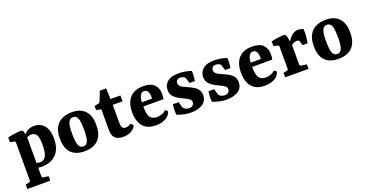

<svg xmlns="http://www.w3.org/2000/svg" viewBox="-33 -1216 3953 2064"><g transform="rotate(-20 1944.0 -183.5)"><path d="M21 180V129L61 121Q77 118 77 101V-327Q77 -345 62 -348L17 -357V-411Q53 -420 96.5 -426Q140 -432 176 -432L195 -416L209 -349V101Q209 119 226 121L283 129V180ZM251 8Q236 8 218.5 6Q201 4 183 -1L189 -66Q201 -52 217.5 -47.5Q234 -43 251 -43Q290 -43 313.5 -79Q337 -115 337 -212Q338 -289 319.5 -322.5Q301 -356 262 -356Q239 -356 220 -348Q201 -340 193 -331L182 -354Q205 -389 238.5 -411Q272 -433 321 -433Q365 -433 400 -411.5Q435 -390 455.5 -345.5Q476 -301 476 -232Q476 -114 415 -53Q354 8 251 8Z M812 -206Q812 -269 806 -307Q800 -345 784.5 -361.5Q769 -378 742 -378Q709 -378 692.5 -343Q676 -308 676 -217Q676 -154 682.5 -116Q689 -78 704 -61Q719 -44 746 -44Q779 -44 795.5 -79.5Q812 -115 812 -206ZM534 -207Q534 -290 562.5 -339.5Q591 -389 640 -411Q689 -433 750 -433Q814 -433 859 -409.5Q904 -386 928.5 -338Q953 -290 953 -216Q953 -132 925 -82.5Q897 -33 848.5 -11.5Q800 10 738 10Q675 10 629 -13.5Q583 -37 558.5 -85Q534 -133 534 -207Z M1061 -354 1005 -364V-412L1051 -421Q1061 -423 1065 -427.5Q1069 -432 1073 -441L1114 -547H1187L1191 -423H1305V-356H1193V-151Q1193 -110 1205 -94.5Q1217 -79 1242 -79Q1256 -79 1273 -84Q1290 -89 1304 -101L1329 -73Q1311 -33 1272 -13.5Q1233 6 1183 6Q1145 6 1117.5 -5.5Q1090 -17 1075.5 -45Q1061 -73 1061 -122Z M1361 -208Q1361 -318 1414.5 -375.5Q1468 -433 1567 -433Q1654 -433 1693 -392Q1732 -351 1732 -288Q1732 -273 1730.5 -257Q1729 -241 1726 -227H1451V-275H1612Q1613 -280 1613 -284Q1613 -288 1613 -294Q1613 -332 1600 -356Q1587 -380 1558 -380Q1529 -380 1512 -348.5Q1495 -317 1495 -231Q1495 -175 1504 -139.5Q1513 -104 1535.5 -87Q1558 -70 1596 -70Q1626 -70 1654 -80Q1682 -90 1701 -111L1729 -90Q1715 -41 1668.5 -15.5Q1622 10 1556 10Q1489 10 1446 -16.5Q1403 -43 1382 -92Q1361 -141 1361 -208Z M1800 -22Q1796 -51 1797 -82Q1798 -113 1802 -141H1868L1883 -87Q1888 -67 1900 -58Q1908 -53 1922 -47Q1936 -41 1955 -41Q1982 -41 1996.5 -56Q2011 -71 2011 -91Q2011 -111 1996 -124Q1981 -137 1956 -149Q1931 -161 1900 -176Q1856 -199 1828.5 -227Q1801 -255 1801 -303Q1801 -360 1843 -396.5Q1885 -433 1973 -433Q2009 -433 2048.5 -426Q2088 -419 2116 -408Q2118 -382 2116.5 -352Q2115 -322 2110 -295H2049L2033 -346Q2030 -357 2026.5 -362.5Q2023 -368 2015 -372Q2005 -378 1994.5 -381Q1984 -384 1973 -384Q1951 -384 1937 -371.5Q1923 -359 1923 -337Q1923 -318 1935 -305Q1947 -292 1966.5 -282Q1986 -272 2009 -262Q2044 -247 2074.5 -229.5Q2105 -212 2123.5 -186.5Q2142 -161 2142 -121Q2142 -56 2090 -23Q2038 10 1959 10Q1913 10 1872 0Q1831 -10 1800 -22Z M2207 -22Q2203 -51 2204 -82Q2205 -113 2209 -141H2275L2290 -87Q2295 -67 2307 -58Q2315 -53 2329 -47Q2343 -41 2362 -41Q2389 -41 2403.5 -56Q2418 -71 2418 -91Q2418 -111 2403 -124Q2388 -137 2363 -149Q2338 -161 2307 -176Q2263 -199 2235.5 -227Q2208 -255 2208 -303Q2208 -360 2250 -396.5Q2292 -433 2380 -433Q2416 -433 2455.5 -426Q2495 -419 2523 -408Q2525 -382 2523.5 -352Q2522 -322 2517 -295H2456L2440 -346Q2437 -357 2433.5 -362.5Q2430 -368 2422 -372Q2412 -378 2401.5 -381Q2391 -384 2380 -384Q2358 -384 2344 -371.5Q2330 -359 2330 -337Q2330 -318 2342 -305Q2354 -292 2373.5 -282Q2393 -272 2416 -262Q2451 -247 2481.5 -229.5Q2512 -212 2530.5 -186.5Q2549 -161 2549 -121Q2549 -56 2497 -23Q2445 10 2366 10Q2320 10 2279 0Q2238 -10 2207 -22Z M2606 -208Q2606 -318 2659.5 -375.5Q2713 -433 2812 -433Q2899 -433 2938 -392Q2977 -351 2977 -288Q2977 -273 2975.5 -257Q2974 -241 2971 -227H2696V-275H2857Q2858 -280 2858 -284Q2858 -288 2858 -294Q2858 -332 2845 -356Q2832 -380 2803 -380Q2774 -380 2757 -348.5Q2740 -317 2740 -231Q2740 -175 2749 -139.5Q2758 -104 2780.5 -87Q2803 -70 2841 -70Q2871 -70 2899 -80Q2927 -90 2946 -111L2974 -90Q2960 -41 2913.5 -15.5Q2867 10 2801 10Q2734 10 2691 -16.5Q2648 -43 2627 -92Q2606 -141 2606 -208Z M3195 -303Q3213 -343 3235.5 -372.5Q3258 -402 3284.5 -418Q3311 -434 3340 -434Q3352 -434 3370 -430.5Q3388 -427 3398 -422Q3402 -391 3399 -347Q3396 -303 3387 -262H3330L3317 -304Q3313 -318 3306.5 -322Q3300 -326 3287 -326Q3271 -326 3249 -317Q3227 -308 3207 -285ZM3224 -305V-80Q3224 -62 3242 -59L3303 -52V0H3036V-52L3075 -59Q3092 -62 3092 -80V-328Q3092 -346 3076 -349L3032 -358V-412Q3067 -422 3107.5 -427Q3148 -432 3182 -433L3203 -417Z M3717 -206Q3717 -269 3711 -307Q3705 -345 3689.5 -361.5Q3674 -378 3647 -378Q3614 -378 3597.5 -343Q3581 -308 3581 -217Q3581 -154 3587.5 -116Q3594 -78 3609 -61Q3624 -44 3651 -44Q3684 -44 3700.5 -79.5Q3717 -115 3717 -206ZM3439 -207Q3439 -290 3467.5 -339.5Q3496 -389 3545 -411Q3594 -433 3655 -433Q3719 -433 3764 -409.5Q3809 -386 3833.5 -338Q3858 -290 3858 -216Q3858 -132 3830 -82.5Q3802 -33 3753.5 -11.5Q3705 10 3643 10Q3580 10 3534 -13.5Q3488 -37 3463.5 -85Q3439 -133 3439 -207Z"/></g></svg>

Font: Yrsa
Style: Bold
Weight: 700
Version: Version 2.004